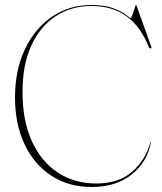

<svg xmlns="http://www.w3.org/2000/svg" viewBox="-20 -733 650 768"><path d="M584 -165Q570 -86 507.2 -35.5Q444.5 15 347.5 15Q254 15 184.8 -30.5Q115.5 -76 77.8 -156.8Q40 -237.5 40 -343Q40 -451.5 79.2 -535Q118.5 -618.5 187.5 -665.8Q256.5 -713 345.5 -713Q399.5 -713 433.5 -700Q467.5 -687 484 -674Q500.5 -661 502.5 -661Q505.5 -661 510 -674Q514.5 -687 518.5 -700Q522.5 -713 523 -713Q525.5 -713 526.5 -709.5L585 -546Q587.5 -540.5 583 -539.5Q578 -538.5 575.5 -544.5Q542 -628 485.5 -668.5Q429 -709 345.5 -709Q264.5 -709 202.2 -668Q140 -627 105 -550Q70 -473 70 -365Q70 -250.5 107.2 -168.8Q144.5 -87 211 -43Q277.5 1 365 1Q456.5 1 510 -47.2Q563.5 -95.5 582 -165.5Q583 -167 583.5 -166.5Q584 -166.5 584 -165Z"/></svg>

Font: Fraunces 144pt S000 Thin
Style: Regular
Weight: 100
Version: Version 1.000; ttfautohint (v1.8.3)